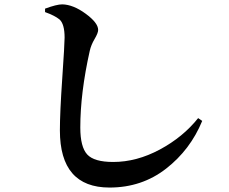

<svg xmlns="http://www.w3.org/2000/svg" viewBox="-20 -802 1040 872"><path d="M250 -713.9Q228.5 -731.4 184.6 -747.1V-762.7Q237.3 -782.2 262.7 -782.2Q312.5 -781.2 369.1 -739.7Q425.8 -698.2 425.8 -666Q425.8 -652.3 409.7 -625Q393.6 -597.7 387.7 -571.3Q344.7 -379.9 344.7 -222.7Q344.7 -134.8 376 -100.6Q407.2 -66.4 494.1 -66.4Q600.6 -66.4 706.1 -123Q811.5 -179.7 879.9 -265.6L898.4 -252.9Q844.7 -122.1 734.4 -36.1Q624 49.8 477.5 49.8Q252 49.8 252 -210Q252 -290 262.7 -445.8Q273.4 -601.6 273.4 -630.9Q273.4 -693.4 250 -713.9Z"/></svg>

Font: GenYoMin TW TTF Bold
Style: Regular
Weight: 700
Version: Version 1.300